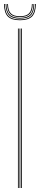

<svg xmlns="http://www.w3.org/2000/svg" viewBox="-30 -943 200 963"><path d="M76 0V-800H80V0ZM60 0V-800H64V0ZM68 0V-800H72V0ZM70 -841.5Q27.8 -841.5 9.2 -860.4Q-9.2 -879.2 -10 -922.8H-6Q-5.2 -881.2 12.4 -863.4Q30 -845.5 70 -845.5Q110 -845.5 127.6 -863.4Q145.2 -881.2 146 -922.8H150Q149.2 -879.2 130.8 -860.4Q112.2 -841.5 70 -841.5ZM70 -849.5Q32.2 -849.5 15.5 -866.5Q-1.2 -883.5 -2 -922.8H2Q2.5 -885.8 18.4 -869.6Q34.2 -853.5 70 -853.5Q105.8 -853.5 121.6 -869.6Q137.5 -885.8 138 -922.8H142Q141.2 -883.5 124.6 -866.5Q108 -849.5 70 -849.5ZM70 -857.5Q36.2 -857.5 21.4 -872.6Q6.5 -887.8 6 -922.8H10Q10.5 -890 24.5 -875.8Q38.5 -861.5 70 -861.5Q101.5 -861.5 115.5 -875.8Q129.5 -890 130 -922.8H134Q133.5 -887.8 118.6 -872.6Q103.8 -857.5 70 -857.5Z"/></svg>

Font: Big Shoulders Inline Thin
Style: Regular
Weight: 100
Designer: Patric King
Foundry: XO Type Co
Version: Version 2.002